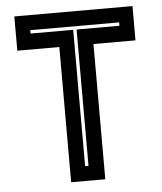

<svg xmlns="http://www.w3.org/2000/svg" viewBox="-51 -745 665 790"><g transform="rotate(-5 281.5 -350.0)"><path d="M211 0V-558.5H37.5V-700H525.5V-558.5H352V0ZM274 -61H288V-624H465V-638H98V-624H274Z"/></g></svg>

Font: Tourney
Style: Bold
Weight: 700
Designer: Tyler Finck
Foundry: Etcetera Type Co
Version: Version 1.015